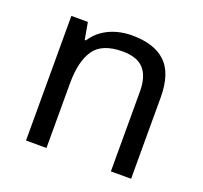

<svg xmlns="http://www.w3.org/2000/svg" viewBox="-100 -661 819 776"><g transform="rotate(20 309.0 -273.0)"><path d="M343 -546Q439 -546 488 -499.5Q537 -453 537 -349V0H450V-343Q450 -408 421 -440Q392 -472 330 -472Q241 -472 207 -422Q173 -372 173 -278V0H85V-536H156L169 -463H174Q192 -491 218.5 -509.5Q245 -528 277 -537Q309 -546 343 -546Z"/></g></svg>

Font: uhindi25
Style: Book
Weight: 400
Designer: Jelle Bosma - Monotype Design Team
Foundry: Monotype Imaging Inc.
Version: Version 2.003